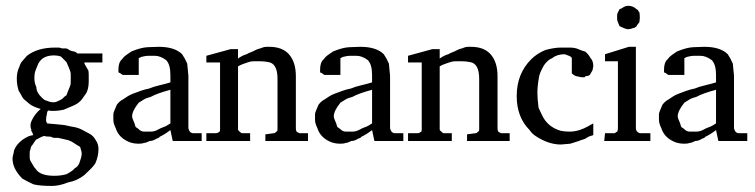

<svg xmlns="http://www.w3.org/2000/svg" viewBox="-20 -481 2575 655"><path d="M253.3 20Q246.7 16 242 13.3Q237.3 10.7 230.7 6Q224 1.3 213.3 -2.7Q197.3 -6.7 178.7 -10.7H165.3Q160 -10.7 153.3 -14.7Q137.3 -14.7 130.7 -17.3Q121.3 -14.7 116 -11.3Q110.7 -8 104 -5.3Q100 -1.3 97.3 3.3Q94.7 8 90.7 13.3Q84 20 84 29.3Q81.3 32 81.3 40V56Q81.3 64 85.3 70Q89.3 76 92.7 82.7Q96 89.3 101.3 94.7Q116 118.7 165.3 118.7Q188 118.7 206.7 113.3Q229.3 101.3 234.7 93.3Q246.7 86.7 250.7 75.3Q254.7 64 256.7 56.7Q258.7 49.3 258.7 43.3Q258.7 37.3 256.7 32Q254.7 26.7 253.3 20ZM104 -184Q104 -165.3 124 -146.7Q129.3 -142.7 132 -140Q140 -137.3 146.7 -134.7Q153.3 -132 161.3 -132Q169.3 -132 174.7 -134.7Q180 -137.3 186 -140Q192 -142.7 196 -147.3Q200 -152 206.7 -156Q209.3 -162.7 212 -170Q214.7 -177.3 218 -184.7Q221.3 -192 221.3 -198.7V-228Q221.3 -236 215.3 -249.3Q209.3 -262.7 206.7 -269.3L188 -288Q177.3 -292 165.3 -292Q130.7 -292 116 -272Q110.7 -265.3 108.7 -259.3Q106.7 -253.3 102 -242.7Q97.3 -232 97.3 -214.7Q97.3 -197.3 104 -184ZM90.7 -28 86.7 -34.7V-40Q84 -44 84 -53.3Q84 -62.7 90.7 -74.7Q100 -93.3 118.7 -109.3Q90.7 -117.3 78.7 -128Q66.7 -138.7 60 -144Q56 -149.3 52 -157.3Q48 -165.3 44 -170.7Q37.3 -190.7 37.3 -213.3Q37.3 -236 46.7 -254.7Q49.3 -265.3 57.3 -274Q65.3 -282.7 72 -290.7Q108 -318.7 168 -318.7H180Q185.3 -318.7 190.7 -316H202.7Q208 -316 212 -313.3Q221.3 -306.7 229.3 -306Q237.3 -305.3 244 -298.7H329.3V-268H268V-264Q270.7 -260 274 -253.3Q277.3 -246.7 281.3 -241.3Q282.7 -234.7 282.7 -225.3Q282.7 -216 282.7 -204Q282.7 -174.7 272 -160Q265.3 -150.7 258.7 -141.3Q248 -128 228.7 -120Q209.3 -112 197.3 -106.7Q165.3 -100 144 -104Q140 -98.7 140 -90.7Q137.3 -84 137.3 -74.7V-66.7Q137.3 -66.7 140 -62.7V-60Q140 -60 170.7 -57.3Q181.3 -56 190.7 -55.3Q200 -54.7 210.7 -52Q221.3 -49.3 230.7 -48Q246.7 -45.3 260.7 -38Q274.7 -30.7 286.7 -24Q298.7 -17.3 306.7 -2.7Q316 10.7 316 26.7Q316 52 305.3 76Q298.7 86.7 288 96.7Q277.3 106.7 268 116Q242.7 136 212 141.3Q182.7 153.3 157.3 153.3Q116 153.3 94.7 148Q68 136 56 128Q22.7 94.7 22.7 60Q22.7 54.7 24.7 48Q26.7 41.3 28 32Q40 1.3 77.3 -16Q84 -18.7 93.3 -20Z M561.3 -174.7Q516 -162.7 494.7 -150.7Q478.7 -146.7 469.3 -140.7Q460 -134.7 453.3 -130.7Q430.7 -102.7 430.7 -84Q430.7 -78.7 435.3 -68.7Q440 -58.7 440.7 -54Q441.3 -49.3 444 -46.7Q449.3 -44 452.7 -40.7Q456 -37.3 460.7 -34.7Q465.3 -32 472 -32Q484 -32 493.3 -32Q506.7 -32 517.3 -38Q528 -44 536 -46.7Q544 -49.3 549.3 -52.7Q554.7 -56 561.3 -60ZM618.7 -264 622.7 -222.7V-44Q622.7 -41.3 626 -34.7Q629.3 -28 637.3 -26.7H668V0H569.3L561.3 -37.3Q542.7 -22.7 525.3 -14.7Q522.7 -10.7 518 -9.3Q513.3 -8 509.3 -5.3Q500 0 490.7 0Q477.3 6.7 470.7 6.7Q465.3 9.3 452 9.3Q438.7 9.3 425.3 5.3Q385.3 -9.3 374.7 -44Q366.7 -60 366.7 -72V-90.7Q366.7 -96 370 -103.3Q373.3 -110.7 378.7 -124Q389.3 -137.3 398.7 -141.3Q406.7 -146.7 414.7 -152Q422.7 -157.3 435.3 -162Q448 -166.7 460.7 -171.3Q473.3 -176 488 -178.7Q504 -185.3 521.3 -189.3Q538.7 -193.3 561.3 -200V-225.3Q561.3 -261.3 546.7 -276Q526.7 -290.7 508 -290.7H485.3Q477.3 -290.7 461.3 -286.7Q457.3 -284 453.3 -282.7V-225.3H398.7L390.7 -230.7Q390.7 -232 388.7 -232Q386.7 -232 384 -234.7V-244Q384 -268 396 -278.7Q402.7 -288 410.7 -293.3Q418.7 -298.7 428 -305.3Q460 -318.7 483.3 -320Q506.7 -321.3 521.3 -321.3Q576 -321.3 601.3 -296Q610.7 -282.7 618.7 -264Z M922.7 -32Q926.7 -32 926.7 -40V-212Q926.7 -265.3 894.7 -269.3Q881.3 -272 868 -272H845.3Q836 -272 826.7 -268.7Q817.3 -265.3 809.3 -262.7Q801.3 -260 792 -254.7V-40Q792 -36 796.7 -32.7Q801.3 -29.3 802 -28Q802.7 -26.7 805.3 -26.7H833.3V0H684V-26.7H717.3Q722.7 -26.7 729.3 -32Q730.7 -34.7 730.7 -40V-268H684V-290.7L766.7 -313.3H792V-281.3Q806.7 -292 821.3 -296Q828 -300 835.3 -302.7Q842.7 -305.3 850 -309.3Q857.3 -313.3 863.3 -314.7Q869.3 -316 875.3 -318.7Q881.3 -321.3 889.3 -321.3H898.7Q944 -321.3 966.7 -294.7Q989.3 -268 989.3 -221.3V-44Q989.3 -30.7 996 -29.3Q998.7 -28 1001.3 -26.7H1030.7V0H885.3V-22.7L914.7 -26.7Q918.7 -26.7 922.7 -32Z M1249.3 -174.7Q1204 -162.7 1182.7 -150.7Q1166.7 -146.7 1157.3 -140.7Q1148 -134.7 1141.3 -130.7Q1118.7 -102.7 1118.7 -84Q1118.7 -78.7 1123.3 -68.7Q1128 -58.7 1128.7 -54Q1129.3 -49.3 1132 -46.7Q1137.3 -44 1140.7 -40.7Q1144 -37.3 1148.7 -34.7Q1153.3 -32 1160 -32Q1172 -32 1181.3 -32Q1194.7 -32 1205.3 -38Q1216 -44 1224 -46.7Q1232 -49.3 1237.3 -52.7Q1242.7 -56 1249.3 -60ZM1306.7 -264 1310.7 -222.7V-44Q1310.7 -41.3 1314 -34.7Q1317.3 -28 1325.3 -26.7H1356V0H1257.3L1249.3 -37.3Q1230.7 -22.7 1213.3 -14.7Q1210.7 -10.7 1206 -9.3Q1201.3 -8 1197.3 -5.3Q1188 0 1178.7 0Q1165.3 6.7 1158.7 6.7Q1153.3 9.3 1140 9.3Q1126.7 9.3 1113.3 5.3Q1073.3 -9.3 1062.7 -44Q1054.7 -60 1054.7 -72V-90.7Q1054.7 -96 1058 -103.3Q1061.3 -110.7 1066.7 -124Q1077.3 -137.3 1086.7 -141.3Q1094.7 -146.7 1102.7 -152Q1110.7 -157.3 1123.3 -162Q1136 -166.7 1148.7 -171.3Q1161.3 -176 1176 -178.7Q1192 -185.3 1209.3 -189.3Q1226.7 -193.3 1249.3 -200V-225.3Q1249.3 -261.3 1234.7 -276Q1214.7 -290.7 1196 -290.7H1173.3Q1165.3 -290.7 1149.3 -286.7Q1145.3 -284 1141.3 -282.7V-225.3H1086.7L1078.7 -230.7Q1078.7 -232 1076.7 -232Q1074.7 -232 1072 -234.7V-244Q1072 -268 1084 -278.7Q1090.7 -288 1098.7 -293.3Q1106.7 -298.7 1116 -305.3Q1148 -318.7 1171.3 -320Q1194.7 -321.3 1209.3 -321.3Q1264 -321.3 1289.3 -296Q1298.7 -282.7 1306.7 -264Z M1610.7 -32Q1614.7 -32 1614.7 -40V-212Q1614.7 -265.3 1582.7 -269.3Q1569.3 -272 1556 -272H1533.3Q1524 -272 1514.7 -268.7Q1505.3 -265.3 1497.3 -262.7Q1489.3 -260 1480 -254.7V-40Q1480 -36 1484.7 -32.7Q1489.3 -29.3 1490 -28Q1490.7 -26.7 1493.3 -26.7H1521.3V0H1372V-26.7H1405.3Q1410.7 -26.7 1417.3 -32Q1418.7 -34.7 1418.7 -40V-268H1372V-290.7L1454.7 -313.3H1480V-281.3Q1494.7 -292 1509.3 -296Q1516 -300 1523.3 -302.7Q1530.7 -305.3 1538 -309.3Q1545.3 -313.3 1551.3 -314.7Q1557.3 -316 1563.3 -318.7Q1569.3 -321.3 1577.3 -321.3H1586.7Q1632 -321.3 1654.7 -294.7Q1677.3 -268 1677.3 -221.3V-44Q1677.3 -30.7 1684 -29.3Q1686.7 -28 1689.3 -26.7H1718.7V0H1573.3V-22.7L1602.7 -26.7Q1606.7 -26.7 1610.7 -32Z M1917.3 -292 1906.7 -296Q1880 -296 1864 -282.7Q1849.3 -277.3 1836 -258.7Q1820 -230.7 1818.7 -217.3Q1813.3 -188 1813.3 -162.7Q1813.3 -145.3 1817.3 -113.3Q1824 -100 1828 -90.7Q1846.7 -48 1893.3 -34.7Q1906.7 -32 1923.3 -32Q1940 -32 1956.7 -37.3Q1973.3 -42.7 1983.3 -48.7Q1993.3 -54.7 2004 -60V-20Q2000 -18.7 1993.3 -16.7Q1986.7 -14.7 1981.3 -10.7Q1976 -6.7 1968 -4.7Q1960 -2.7 1954.7 0Q1946.7 2.7 1925.3 9.3L1893.3 12Q1850.7 12 1806.7 -17.3Q1794.7 -25.3 1786.7 -37.3Q1742.7 -81.3 1742.7 -153.3Q1742.7 -229.3 1792 -278.7Q1812 -298.7 1841.3 -310.7Q1872 -318.7 1893.3 -318.7H1924Q1941.3 -318.7 1954.7 -312.7Q1968 -306.7 1976 -305.3Q1986.7 -297.3 1994.7 -282.7Q2004 -273.3 2004 -254.7L2001.3 -241.3Q1998.7 -236 1996.7 -233.3Q1994.7 -230.7 1992 -225.3Q1986.7 -221.3 1977.3 -221.3Q1976 -217.3 1972 -217.3Q1968 -217.3 1964 -217.3L1945.3 -221.3Q1937.3 -224 1930.7 -230.7V-282.7Q1929.3 -288 1917.3 -292Z M2149.3 -44Q2149.3 -30.7 2162.7 -26.7H2198.7V0H2041.3L2044 -26.7H2077.3Q2078.7 -28 2080 -28.7Q2081.3 -29.3 2085.3 -32Q2088 -34.7 2088 -44V-272H2044V-296L2125.3 -321.3H2149.3ZM2088 -438.7 2093.3 -449.3Q2104 -453.3 2108 -457.3Q2116 -461.3 2122.7 -461.3Q2140 -461.3 2152 -449.3Q2156 -448 2157.3 -444.7Q2158.7 -441.3 2161.3 -438.7Q2162.7 -432 2162.7 -420L2161.3 -405.3Q2158.7 -401.3 2156 -398.7Q2153.3 -396 2152 -392Q2145.3 -385.3 2140 -385.3Q2130.7 -381.3 2122.7 -381.3Q2114.7 -381.3 2093.3 -392L2088 -405.3Q2085.3 -410.7 2085.3 -416V-429.3Q2085.3 -433.3 2088 -438.7Z M2422.7 -174.7Q2377.3 -162.7 2356 -150.7Q2340 -146.7 2330.7 -140.7Q2321.3 -134.7 2314.7 -130.7Q2292 -102.7 2292 -84Q2292 -78.7 2296.7 -68.7Q2301.3 -58.7 2302 -54Q2302.7 -49.3 2305.3 -46.7Q2310.7 -44 2314 -40.7Q2317.3 -37.3 2322 -34.7Q2326.7 -32 2333.3 -32Q2345.3 -32 2354.7 -32Q2368 -32 2378.7 -38Q2389.3 -44 2397.3 -46.7Q2405.3 -49.3 2410.7 -52.7Q2416 -56 2422.7 -60ZM2480 -264 2484 -222.7V-44Q2484 -41.3 2487.3 -34.7Q2490.7 -28 2498.7 -26.7H2529.3V0H2430.7L2422.7 -37.3Q2404 -22.7 2386.7 -14.7Q2384 -10.7 2379.3 -9.3Q2374.7 -8 2370.7 -5.3Q2361.3 0 2352 0Q2338.7 6.7 2332 6.7Q2326.7 9.3 2313.3 9.3Q2300 9.3 2286.7 5.3Q2246.7 -9.3 2236 -44Q2228 -60 2228 -72V-90.7Q2228 -96 2231.3 -103.3Q2234.7 -110.7 2240 -124Q2250.7 -137.3 2260 -141.3Q2268 -146.7 2276 -152Q2284 -157.3 2296.7 -162Q2309.3 -166.7 2322 -171.3Q2334.7 -176 2349.3 -178.7Q2365.3 -185.3 2382.7 -189.3Q2400 -193.3 2422.7 -200V-225.3Q2422.7 -261.3 2408 -276Q2388 -290.7 2369.3 -290.7H2346.7Q2338.7 -290.7 2322.7 -286.7Q2318.7 -284 2314.7 -282.7V-225.3H2260L2252 -230.7Q2252 -232 2250 -232Q2248 -232 2245.3 -234.7V-244Q2245.3 -268 2257.3 -278.7Q2264 -288 2272 -293.3Q2280 -298.7 2289.3 -305.3Q2321.3 -318.7 2344.7 -320Q2368 -321.3 2382.7 -321.3Q2437.3 -321.3 2462.7 -296Q2472 -282.7 2480 -264Z"/></svg>

Font: Peddana
Style: Regular
Weight: 400
Designer: Appaji Ambarisha Darbha
Foundry: Appaji Ambarisha Darbha
Version: Version 1.0.4; ttfautohint (v1.2.25-373a) -l 7 -r 28 -G 50 -